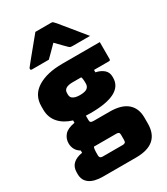

<svg xmlns="http://www.w3.org/2000/svg" viewBox="-248 -933 1096 1258"><g transform="rotate(-30 300.0 -304.5)"><path d="M59 -84Q59 -120 82 -146.5Q105 -173 160 -182V-200Q97 -219 61.5 -259.5Q26 -300 26 -359V-384Q26 -469 96.5 -513Q167 -557 285 -557H568V-429Q568 -418 557 -418H444V-400Q482 -392 504.5 -372Q527 -352 527 -319V-311Q527 -184 284 -184Q265 -184 248 -185V-152Q248 -139 254 -134.5Q260 -130 276 -130H396Q485 -130 529.5 -91.5Q574 -53 574 17V62Q574 217 396 217H147Q80 217 45 192Q10 167 10 121V107Q10 66 35 43Q60 20 105 13V-4Q81 -18 70 -39Q59 -60 59 -84ZM282 -321Q321 -321 337 -333Q353 -345 353 -367V-382Q353 -405 347 -418H283Q215 -418 215 -376V-364Q215 -347 225 -337Q243 -321 282 -321ZM208 102H363Q374 102 380 96Q385 91 385 77V39Q385 26 379.5 21.5Q374 17 362 17H202Q197 17 192 17Q186 31 186 55V80Q186 102 208 102ZM236 -826H356Q364 -826 369 -822Q374 -818 386 -804Q393 -795 410 -774.5Q427 -754 449 -727Q471 -700 493 -673Q515 -646 533 -624H401Q390 -624 384.5 -626Q379 -628 372 -635Q364 -643 347.5 -659.5Q331 -676 303 -705H302Q274 -677 255.5 -658Q237 -639 221 -624H94Q83 -624 83 -633Q83 -638 86 -642Q89 -646 101 -661Q112 -675 130.5 -697.5Q149 -720 169.5 -745Q190 -770 208 -792Q226 -814 236 -826Z"/></g></svg>

Font: Recursive Sn Lnr St Blk
Style: Regular
Weight: 900
Version: Version 1.079;hotconv 1.0.112;makeotfexe 2.5.65598; ttfautoh